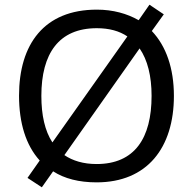

<svg xmlns="http://www.w3.org/2000/svg" viewBox="-20 -766 821 817"><path d="M720 -358C720 -475 687 -570 626 -634L677 -705L616 -746L570 -680C521 -708 461 -725 392 -725C168 -725 61 -578 61 -359C61 -243 90 -148 149 -83L97 -9L158 31L206 -37C254 -6 316 10 391 10C606 10 720 -137 720 -358ZM156 -358C156 -538 230 -646 392 -646C445 -646 488 -634 522 -611L203 -160C171 -209 156 -276 156 -358ZM625 -358C625 -178 553 -68 391 -68C335 -68 289 -82 254 -106L574 -560C608 -511 625 -442 625 -358Z"/></svg>

Font: Noto Sans Elbasan
Style: Regular
Weight: 400
Designer: Monotype Design Team
Foundry: Monotype Imaging Inc.
Version: Version 2.004